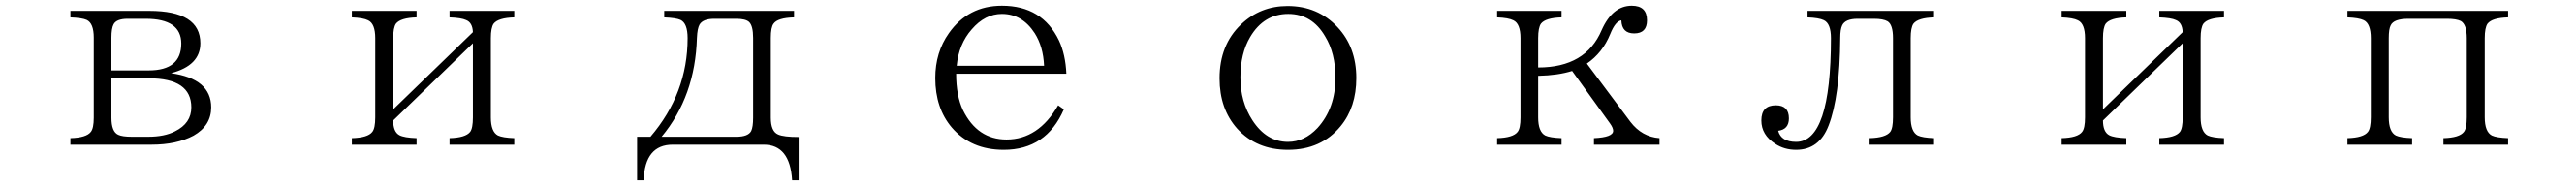

<svg xmlns="http://www.w3.org/2000/svg" viewBox="-20 -562 9040 653"><path d="M227.1 -523.9H503.9Q683.1 -523.9 683.1 -410.2Q683.1 -332 580.1 -305.2Q721.2 -285.6 721.2 -185.1Q721.2 -121.1 659.2 -85.9Q599.6 -54.2 512.2 -54.2H227.1V-77.1Q283.2 -78.6 298.8 -99.1Q309.1 -111.8 309.1 -148.9V-430.2Q309.1 -480.5 284.2 -492.2Q267.6 -499.5 227.1 -501ZM371.1 -314.9H502Q616.2 -314.9 616.2 -409.2Q616.2 -496.1 491.2 -496.1H428.2Q389.2 -496.1 378.9 -477.1Q371.1 -462.9 371.1 -430.2ZM371.1 -287.1V-148.9Q371.1 -99.6 395 -88.9Q409.2 -82 442.9 -82H500Q557.6 -82 594.2 -101.1Q651.4 -129.4 651.4 -185.1Q651.4 -287.1 502.9 -287.1Z M1214.8 -523.9H1441.9V-501Q1385.7 -499.5 1369.6 -479Q1359.9 -464.8 1359.9 -428.2V-178.2L1639.6 -449.2Q1638.2 -482.9 1615.7 -491.7Q1599.1 -499.5 1557.6 -501V-523.9H1784.7V-501Q1728.5 -499.5 1712.4 -479Q1702.6 -464.8 1702.6 -428.2V-149.9Q1702.6 -99.6 1727.5 -86.4Q1744.1 -78.6 1784.7 -77.1V-54.2H1557.6V-77.1Q1613.8 -78.6 1629.9 -99.1Q1639.6 -111.8 1639.6 -149.9V-410.2L1359.9 -139.2Q1359.9 -99.1 1381.8 -87.4Q1398.4 -78.6 1441.9 -77.1V-54.2H1214.8V-77.1Q1271 -78.6 1286.6 -99.1Q1296.9 -111.8 1296.9 -149.9V-428.2Q1296.9 -479 1272 -490.7Q1254.9 -499.5 1214.8 -501Z M2311 -523.9H2766.6V-501Q2709 -499.5 2694.8 -479Q2685.1 -466.3 2685.1 -429.2V-148.9Q2685.1 -100.6 2710.9 -89.8Q2730.5 -81.1 2782.7 -81.1V70.8H2759.8Q2752.4 -54.2 2660.2 -54.2H2340.8Q2243.2 -54.2 2238.8 70.8H2215.8V-82H2262.7Q2393.1 -234.4 2393.1 -428.2Q2393.1 -480.5 2368.2 -492.2Q2351.6 -499.5 2311 -501ZM2301.8 -82H2564Q2605.5 -82 2616.2 -102.1Q2623 -116.2 2623 -148.9V-429.2Q2623 -471.2 2608.9 -484.9Q2596.7 -496.1 2564 -496.1H2486.8Q2447.3 -496.1 2435.1 -476.1Q2427.2 -462.4 2425.8 -429.2Q2419.9 -224.1 2301.8 -82Z M3713.4 -178.2Q3651.9 -36.1 3502.4 -36.1Q3387.7 -36.1 3320.3 -114.3Q3262.2 -182.6 3262.2 -288.1Q3262.2 -378.4 3310.1 -445.8Q3377.9 -542 3496.1 -542Q3637.7 -542 3696.3 -419.9Q3719.2 -371.1 3722.2 -303.2H3335.4Q3335.4 -226.1 3359.4 -175.3Q3410.2 -72.3 3512.2 -72.3Q3624 -72.3 3693.4 -192.4ZM3644 -331.1Q3641.1 -398.4 3611.3 -445.3Q3567.4 -513.2 3496.1 -513.2Q3436.5 -513.2 3390.1 -459Q3344.7 -407.7 3337.4 -331.1Z M4498.5 -541Q4604.5 -541 4673.8 -466.8Q4739.7 -396.5 4739.7 -288.1Q4739.7 -186 4684.6 -119.1Q4616.7 -36.1 4500 -36.1Q4389.6 -36.1 4321.8 -110.4Q4259.8 -179.7 4259.8 -287.1Q4259.8 -404.3 4335 -476.1Q4402.8 -541 4498.5 -541ZM4501 -513.2Q4415 -513.2 4367.2 -432.1Q4333 -374.5 4333 -290Q4333 -204.6 4375 -140.1Q4424.3 -64 4500 -64Q4557.6 -64 4603.5 -112.8Q4666.5 -182.1 4666.5 -289.1Q4666.5 -375.5 4630.4 -434.1Q4584.5 -513.2 4501 -513.2Z M5460 -523.9V-501Q5403.8 -499.5 5387.7 -479Q5377.9 -464.8 5377.9 -428.2V-325.2Q5544.9 -325.2 5600.6 -456.1Q5638.7 -542 5706.5 -542Q5759.8 -542 5759.8 -490.7Q5759.8 -444.8 5714.8 -444.8Q5671.4 -444.8 5669.9 -490.7Q5648.9 -487.8 5630.9 -442.9Q5604 -376.5 5548.8 -338.9L5701.7 -134.3Q5742.2 -81.5 5803.7 -77.1V-54.2H5573.7V-77.1Q5641.1 -80.1 5641.1 -103Q5641.1 -113.3 5629.9 -128.9L5497.1 -313Q5447.3 -297.4 5377.9 -295.9V-149.9Q5377.9 -99.6 5402.8 -86.4Q5419.4 -78.6 5460 -77.1V-54.2H5233.9V-77.1Q5290 -78.6 5305.7 -99.1Q5315.9 -111.8 5315.9 -149.9V-428.2Q5315.9 -479 5291 -490.7Q5273.9 -499.5 5233.9 -501V-523.9Z M6323.2 -523.9H6767.1V-501Q6710.9 -499.5 6694.8 -479Q6685.1 -464.8 6685.1 -428.2V-150.4Q6685.1 -99.6 6710 -86.4Q6726.6 -78.6 6767.1 -77.1V-54.2H6541V-77.1Q6597.2 -78.6 6613.3 -99.1Q6623 -111.8 6623 -150.4V-428.2Q6623 -475.6 6604 -487.3Q6588.9 -496.1 6556.2 -496.1H6499Q6455.6 -496.1 6444.8 -473.1Q6438 -459 6438 -429.2Q6436.5 -222.2 6397 -121.1Q6364.3 -36.1 6283.2 -36.1Q6241.7 -36.1 6210 -57.1Q6161.1 -88.4 6161.1 -139.2Q6161.1 -192.4 6211.9 -192.4Q6257.8 -192.4 6257.8 -146.5Q6257.8 -107.9 6220.2 -103Q6230.5 -64 6283.2 -64Q6405.3 -64 6405.3 -428.2Q6405.3 -479.5 6380.4 -491.2Q6363.3 -499.5 6323.2 -501Z M7214.8 -523.9H7441.9V-501Q7385.7 -499.5 7369.6 -479Q7359.9 -464.8 7359.9 -428.2V-178.2L7639.6 -449.2Q7638.2 -482.9 7615.7 -491.7Q7599.1 -499.5 7557.6 -501V-523.9H7784.7V-501Q7728.5 -499.5 7712.4 -479Q7702.6 -464.8 7702.6 -428.2V-149.9Q7702.6 -99.6 7727.5 -86.4Q7744.1 -78.6 7784.7 -77.1V-54.2H7557.6V-77.1Q7613.8 -78.6 7629.9 -99.1Q7639.6 -111.8 7639.6 -149.9V-410.2L7359.9 -139.2Q7359.9 -99.1 7381.8 -87.4Q7398.4 -78.6 7441.9 -77.1V-54.2H7214.8V-77.1Q7271 -78.6 7286.6 -99.1Q7296.9 -111.8 7296.9 -149.9V-428.2Q7296.9 -479 7272 -490.7Q7254.9 -499.5 7214.8 -501Z M8217.8 -523.9H8781.7V-501Q8725.6 -499.5 8709.5 -479Q8699.7 -464.8 8699.7 -428.2V-150.4Q8699.7 -99.6 8724.6 -86.4Q8741.2 -78.6 8781.7 -77.1V-54.2H8554.7V-77.1Q8610.8 -78.6 8626.5 -99.1Q8636.7 -111.8 8636.7 -150.4V-428.2Q8636.7 -476.1 8615.7 -488.3Q8599.6 -496.1 8567.9 -496.1H8431.6Q8380.4 -496.1 8369.6 -473.1Q8362.8 -460.4 8362.8 -428.2V-150.4Q8362.8 -99.6 8387.7 -86.4Q8404.3 -78.6 8444.8 -77.1V-54.2H8217.8V-77.1Q8273.9 -78.6 8289.6 -99.1Q8299.8 -111.8 8299.8 -150.4V-428.2Q8299.8 -479.5 8274.9 -491.2Q8257.8 -499.5 8217.8 -501Z"/></svg>

Font: I.Ming
Style: Regular
Weight: 400
Designer: Ichiten Fonts Project
Version: Version 5.10 Mar 24, 2018